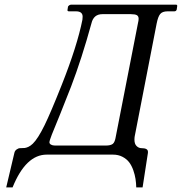

<svg xmlns="http://www.w3.org/2000/svg" viewBox="-20 -666 784 827"><path d="M121.1 -46.9Q143.1 -67.9 171.9 -126.5Q197.8 -179.2 246.1 -300.8Q312.5 -468.3 335 -581.1Q335.9 -585.9 335.9 -594.2Q335.9 -617.2 307.1 -617.2H276.9Q269 -617.2 271 -625L272.9 -637.2Q273.9 -640.1 278.1 -643.1Q282.2 -646 287.1 -646H738.8Q740.7 -646 742.4 -643.8Q744.1 -641.6 743.2 -639.2L741.2 -625Q738.8 -617.2 731 -617.2H702.1Q679.2 -617.2 669.9 -605.5Q660.6 -594.2 654.8 -564.9L560.1 -78.1Q559.1 -73.2 559.1 -64Q559.1 -45.9 568.4 -36.9Q577.6 -27.8 589.8 -27.8Q617.2 -27.8 617.2 -12.2V-7.8L594.2 141.1H566.9Q566.4 122.6 563.7 104.7Q561 86.9 554.2 67.4Q547.4 47.9 536.6 33.4Q525.9 19 507.8 9.5Q489.7 0 466.8 0H181.2Q91.3 0 34.2 141.1H6.8L42 -7.8Q43.9 -16.6 51.5 -22.2Q59.1 -27.8 66.9 -27.8Q80.1 -27.8 86.4 -28.6Q92.8 -29.3 102.1 -33.4Q111.3 -37.6 121.1 -46.9ZM543.9 -605H420.9Q383.3 -605 374 -565.9Q332 -413.1 286.1 -293L239.3 -174.8L203.1 -85.9Q192.9 -59.6 192.9 -53.2Q192.9 -46.9 199.7 -43Q206.5 -39.1 216.8 -39.1H436Q456.1 -39.1 465.6 -46.1Q475.1 -53.2 479 -79.1L574.2 -565.9Q577.1 -577.6 577.1 -585Q577.1 -596.2 569.6 -600.6Q562 -605 543.9 -605Z"/></svg>

Font: Linux Libertine G
Style: Italic
Weight: 400
Italic angle: -12°
Designer: Philipp H. Poll
Foundry: Philipp H. Poll
Version: Version 5.1.3